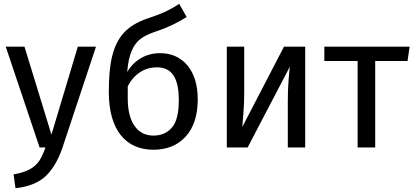

<svg xmlns="http://www.w3.org/2000/svg" viewBox="-20 -771 2162 1004"><path d="M482 -527H387L249 -67L108 -527H10L187 0H218C207 30 196 54 184 72C159 107 120 129 51 141L61 213C130 206 183 184 220 149C257 113 285 64 306 3Z M817 -493C742 -493 682 -456 645 -395C649 -442 657 -479 669 -506C692 -560 727 -583 794 -606C863 -629 909 -653 956 -682L917 -751C892 -734 868 -721 845 -710C821 -699 789 -687 750 -674C697 -656 657 -631 628 -600C570 -536 549 -443 549 -290C549 -87 641 12 782 12C853 12 909 -11 951 -57C993 -103 1014 -168 1014 -251C1014 -326 996 -385 961 -428C925 -471 877 -493 817 -493ZM782 -62C698 -62 648 -132 648 -256V-320C683 -387 739 -419 800 -419C875 -419 915 -369 915 -248C915 -179 903 -131 879 -104C855 -76 823 -62 782 -62Z M1576 -527H1465L1247 -107C1248 -118 1250 -142 1253 -180C1256 -217 1257 -254 1257 -289V-527H1166V0H1275L1496 -423C1494 -412 1492 -388 1489 -352C1486 -316 1485 -278 1485 -238V0H1576Z M1676 -527V-452H1850V0H1942V-452H2111L2122 -527Z"/></svg>

Font: Fira Sans
Style: Regular
Weight: 400
Designer: Carrois Corporate & Edenspiekermann AG
Foundry: Carrois Corporate GbR & Edenspiekermann AG
Version: Version 4.203